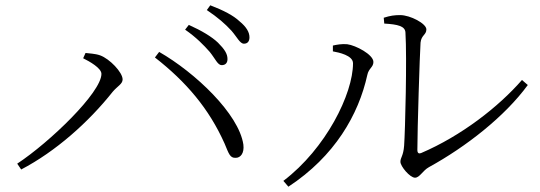

<svg xmlns="http://www.w3.org/2000/svg" viewBox="-20 -731 2040 725"><path d="M772 -535C793 -509 802 -485 817 -485C831 -485 839 -493 839 -508C839 -528 828 -545 803 -570C780 -592 742 -615 693 -637L679 -619C721 -590 750 -560 772 -535ZM854 -615C875 -591 886 -566 901 -566C914 -566 922 -574 922 -590C922 -609 911 -629 884 -651C862 -672 824 -692 774 -711L761 -693C804 -664 830 -641 854 -615ZM294 -511C318 -499 363 -474 363 -452C363 -382 168 -194 45 -113L60 -91C190 -159 314 -269 406 -385C424 -406 443 -414 443 -431C443 -458 394 -509 358 -522C338 -529 316 -529 303 -531ZM870 -135C888 -135 903 -152 899 -185C882 -301 717 -457 581 -535L565 -514C683 -422 769 -321 828 -189C844 -151 848 -134 870 -135Z M1429 -664 1431 -642C1483 -639 1510 -632 1511 -608C1517 -512 1510 -239 1506 -181C1503 -141 1492 -137 1492 -120C1492 -103 1528 -60 1547 -60C1565 -60 1576 -87 1600 -100C1740 -177 1886 -291 1973 -410L1951 -429C1862 -327 1722 -218 1570 -153C1562 -150 1556 -152 1556 -165C1556 -241 1565 -527 1568 -570C1571 -599 1590 -599 1590 -620C1590 -642 1529 -674 1491 -674C1470 -674 1454 -672 1429 -664ZM1237 -537C1259 -533 1313 -522 1313 -492C1313 -377 1211 -170 1050 -48L1069 -26C1244 -141 1334 -298 1367 -448C1372 -473 1390 -477 1390 -497C1390 -525 1323 -560 1291 -564C1271 -566 1250 -562 1237 -559Z"/></svg>

Font: Noto Serif HK Light
Style: Regular
Weight: 300
Designer: Ryoko NISHIZUKA 西塚涼子 (kana & ideographs); Frank Grießhammer (Latin, Greek & Cyrillic); Wenlong ZHANG 张文龙 (bopomofo); San
Foundry: Adobe
Version: Version 2.001;hotconv 1.1.0;makeotfexe 2.6.0